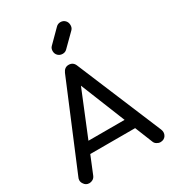

<svg xmlns="http://www.w3.org/2000/svg" viewBox="-246 -1197 1196 1328"><g transform="rotate(-30 351.5 -532.5)"><path d="M69.3 0Q41 0 26.4 -24.4Q17.6 -37.1 17.6 -51.8Q17.6 -63.5 23.4 -75.2Q116.2 -298.8 303.7 -746.1Q319.3 -781.2 352.5 -781.2Q388.7 -781.2 402.3 -746.1Q496.1 -521.5 683.6 -73.2Q688.5 -60.5 688.5 -49.8Q688.5 -35.2 680.7 -22.5Q666 0 636.7 0Q622.1 0 608.4 -8.8Q594.7 -16.6 588.9 -32.2Q505.9 -237.3 340.8 -648.4Q347.7 -648.4 369.1 -648.4Q305.7 -494.1 117.2 -32.2Q110.4 -15.6 96.7 -7.8Q83 0 69.3 0ZM122.1 -171.9Q131.8 -193.4 162.1 -257.8Q259.8 -257.8 553.7 -257.8Q564.5 -236.3 593.8 -171.9Q475.6 -171.9 122.1 -171.9ZM356.4 -867.2Q334 -867.2 319.3 -881.8Q304.7 -896.5 304.7 -918Q304.7 -939.5 317.4 -952.1Q349.6 -984.4 415 -1049.8Q429.7 -1065.4 451.2 -1065.4Q473.6 -1065.4 488.3 -1049.8Q502 -1035.2 502 -1012.7Q502 -1002.9 499 -994.1Q496.1 -985.4 488.3 -977.5Q456.1 -945.3 390.6 -880.9Q377 -867.2 356.4 -867.2Z"/></g></svg>

Font: Abed
Style: Bold
Weight: 700
Designer: Johan Aakerlund
Version: Version 3.105